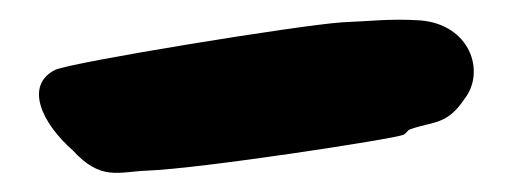

<svg xmlns="http://www.w3.org/2000/svg" viewBox="-20 -423 529 198"><path d="M459 -321C481 -349 465 -398 413 -402C382 -404 360 -401 333 -400C288 -397 55 -359 37 -351C5 -335 23 -296 55 -268C84 -236 103 -246 131 -247C187 -249 388 -280 396 -284C400 -286 400 -289 404 -290C427 -298 441 -294 459 -321Z"/></svg>

Font: Carybe
Style: Regular
Weight: 400
Designer: Genilson Lima Santos
Foundry: Genilson Lima Santos
Version: Version 1.010;PS 001.010;hotconv 1.0.70;makeotf.lib2.5.58329